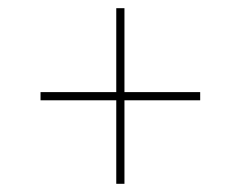

<svg xmlns="http://www.w3.org/2000/svg" viewBox="-20 -592 550 469"><path d="M264 -143V-347H79V-367H264V-572H284V-367H469V-347H284V-143Z"/></svg>

Font: Noto Serif Display SemiCondensed ExtraLight
Style: Italic
Weight: 200
Width: 4
Italic angle: -12°
Designer: Monotype Design Team
Foundry: Monotype Imaging Inc.
Version: Version 2.009